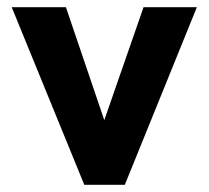

<svg xmlns="http://www.w3.org/2000/svg" viewBox="-20 -513 580 533"><path d="M12.5 -493H163L269.5 -179.5L378.5 -493H526.5L326.5 0H214Z"/></svg>

Font: HK Grotesk ExtraBold
Style: Regular
Weight: 800
Designer: Alfredo Marco Pradil
Foundry: Hanken Design Co.
Version: Version 3.001